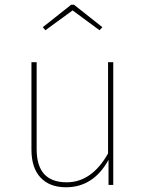

<svg xmlns="http://www.w3.org/2000/svg" viewBox="-20 -782 616 812"><path d="M172 -654 161 -667 281 -762H293L413 -667L401 -654L287 -738ZM459 -519V0H439V-106Q375 10 259 10Q190 10 151.5 -31Q113 -72 113 -149V-519H135V-151Q135 -11 262 -11Q368 -11 437 -133V-519Z"/></svg>

Font: FiraGO Thin
Style: Regular
Weight: 100
Designer: bBox Type
Foundry: bBox Type GmbH
Version: Version 1.001;PS 001.001;hotconv 1.0.88;makeotf.lib2.5.64775